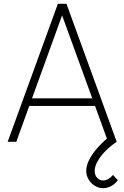

<svg xmlns="http://www.w3.org/2000/svg" viewBox="-20 -740 649 1002"><path d="M518 242Q495 242 474.8 229.5Q454.5 217 442.2 196.2Q430 175.5 430 152Q430 123 447 90.8Q464 58.5 492.8 27Q521.5 -4.5 558 -33L589 0Q558 20.5 531.8 46.8Q505.5 73 489.8 100.8Q474 128.5 474 152Q474 174 487 188Q500 202 518 202Q531 202 544.8 194.2Q558.5 186.5 570 173L595 201Q579 221.5 559 231.8Q539 242 518 242ZM20 0 282 -720H327L589 0H544L289 -701H319L65 0ZM120 -187V-227H488V-187Z"/></svg>

Font: Manrope
Style: Regular
Weight: 400
Designer: Mikhail Sharanda
Foundry: Mikhail Sharanda
Version: Version 4.503